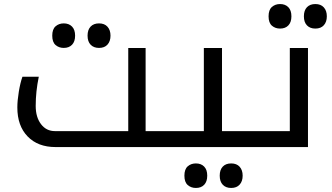

<svg xmlns="http://www.w3.org/2000/svg" viewBox="-20 -720 1626 940"><path d="M252 0Q165.5 0 115.2 -52Q64.9 -104 64.9 -193.8Q64.9 -227.1 72 -270.5Q79.1 -314 89.8 -344.2H169.9Q154.8 -272 154.8 -201.2Q154.8 -146.5 180.7 -112.3Q206.5 -78.1 249 -78.1H607.9V-484.9H692.9V-78.1H826.2Q831.1 -78.1 831.1 -74.2V-4.9Q831.1 0 826.2 0ZM292 -485.4Q268.6 -485.4 252.2 -499.5Q235.8 -513.7 235.8 -545.4Q235.8 -577.1 252.2 -591.3Q268.6 -605.5 292 -605.5Q317.4 -605.5 332.5 -590.1Q347.7 -574.7 347.7 -545.4Q347.7 -516.6 332.8 -501Q317.9 -485.4 292 -485.4ZM464.8 -485.4Q439 -485.4 423.8 -501Q408.7 -516.6 408.7 -545.4Q408.7 -574.2 423.6 -589.8Q438.5 -605.5 464.8 -605.5Q491.7 -605.5 506.3 -589.1Q521 -572.8 521 -545.4Q521 -518.1 506.3 -501.7Q491.7 -485.4 464.8 -485.4Z M815.9 0Q811 0 811 -4.9V-74.2Q811 -78.1 815.9 -78.1H978V-484.9H1066.9V-78.1H1216.8Q1221.7 -78.1 1221.7 -74.2V-4.9Q1221.7 0 1216.8 0ZM939 200.2Q915.5 200.2 899.2 186Q882.8 171.9 882.8 140.1Q882.8 108.4 899.2 94.2Q915.5 80.1 939 80.1Q964.4 80.1 979.5 95.5Q994.6 110.8 994.6 140.1Q994.6 168.9 979.7 184.6Q964.8 200.2 939 200.2ZM1111.8 200.2Q1085.9 200.2 1070.8 184.6Q1055.7 168.9 1055.7 140.1Q1055.7 111.3 1070.6 95.7Q1085.4 80.1 1111.8 80.1Q1138.7 80.1 1153.3 96.4Q1168 112.8 1168 140.1Q1168 167.5 1153.3 183.8Q1138.7 200.2 1111.8 200.2Z M1207 0Q1202.1 0 1202.1 -4.9V-74.2Q1202.1 -78.1 1207 -78.1H1398.9V-484.9H1487.8V0ZM1351.1 -580.1Q1327.6 -580.1 1311.3 -594.2Q1294.9 -608.4 1294.9 -640.1Q1294.9 -671.9 1311.3 -686Q1327.6 -700.2 1351.1 -700.2Q1376.5 -700.2 1391.6 -684.8Q1406.7 -669.4 1406.7 -640.1Q1406.7 -611.3 1391.8 -595.7Q1377 -580.1 1351.1 -580.1ZM1523.9 -580.1Q1498 -580.1 1482.9 -595.7Q1467.8 -611.3 1467.8 -640.1Q1467.8 -668.9 1482.7 -684.6Q1497.6 -700.2 1523.9 -700.2Q1550.8 -700.2 1565.4 -683.8Q1580.1 -667.5 1580.1 -640.1Q1580.1 -612.8 1565.4 -596.4Q1550.8 -580.1 1523.9 -580.1Z"/></svg>

Font: Noto Kufi Arabic
Style: Regular
Weight: 400
Designer: Monotype Design team
Foundry: Monotype Imaging Inc.
Version: Version 1.02